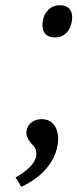

<svg xmlns="http://www.w3.org/2000/svg" viewBox="-20 -553 297 738"><path d="M62 165 40 129Q74 110 95.5 88Q117 66 119 46Q121 35 118.5 25Q116 15 102 0Q90 -13 85 -25Q80 -37 82 -50Q85 -70 101 -82.5Q117 -95 140 -95Q163 -95 178 -83Q193 -71 199.5 -49.5Q206 -28 202 1Q198 28 186.5 51.5Q175 75 157 96Q139 117 115.5 134Q92 151 62 165ZM192 -409Q165 -409 152.5 -425Q140 -441 144 -471Q148 -498 166 -515.5Q184 -533 209 -533Q236 -533 248.5 -516.5Q261 -500 256 -471Q252 -443 234.5 -426Q217 -409 192 -409Z"/></svg>

Font: Lexend Light
Style: Italic
Weight: 300
Italic angle: -8.13011°
Designer: Bonnie Shaver-Troup, Thomas Jockin
Foundry: Lexend
Version: Version 1.007